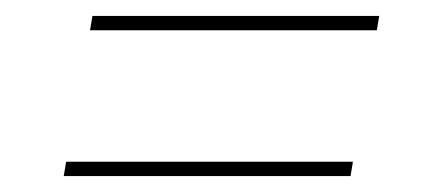

<svg xmlns="http://www.w3.org/2000/svg" viewBox="-20 -415 540 241"><path d="M93 -377 96 -395H456L453 -377ZM60 -194 63 -212H423L420 -194Z"/></svg>

Font: DM Sans 20pt Thin
Style: Italic
Weight: 250
Italic angle: -10°
Version: Version 4.004;gftools[0.9.30]